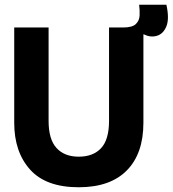

<svg xmlns="http://www.w3.org/2000/svg" viewBox="-20 -776 728 810"><path d="M312 14Q174 14 107 -60.5Q40 -135 40 -258V-660H185V-266Q185 -188 218.5 -151.5Q252 -115 312 -115Q373 -115 406.5 -151Q440 -187 440 -266V-660H585V-258Q585 -128 515 -57Q445 14 312 14ZM587 -631 497 -637 499 -660Q538 -660 553 -674.5Q568 -689 569 -711Q570 -733 567 -756H682Q695 -697 682 -665Q669 -633 642 -625Q615 -617 587 -631Z"/></svg>

Font: Bricolage Grotesque 96pt Bricolage Grotesque 48pt Regular
Style: Bold
Weight: 700
Designer: Mathieu Triay
Foundry: Atelier Triay
Version: Version 1.001; ttfautohint (v1.8.4.7-5d5b);gftools[0.9.33.de